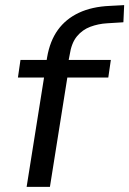

<svg xmlns="http://www.w3.org/2000/svg" viewBox="-20 -730 505 750"><path d="M84 0 152 -427H50L60 -496H184L159 -475L164 -506Q175 -570 206 -613Q237 -656 288 -680Q339 -704 409 -707L465 -710L462 -643L398 -639Q364 -637 333 -625.5Q302 -614 280.5 -588Q259 -562 252 -515L247 -489L239 -496H413L403 -427H243L175 0Z"/></svg>

Font: Nunito Sans 7pt
Style: Italic
Weight: 400
Italic angle: -9°
Designer: Vernon Adams
Foundry: Vernon Adams
Version: Version 3.101;gftools[0.9.27]